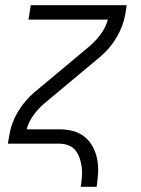

<svg xmlns="http://www.w3.org/2000/svg" viewBox="-20 -550 540 735"><path d="M289 165Q292 147 293.5 128Q295 109 293 91.5Q291 74 285.5 57Q280 40 269.5 26.5Q259 13 242.5 6.5Q226 0 207 0H10L16 -33Q23 -79 48.5 -122Q74 -165 112 -197L325 -375Q348 -395 366.5 -420.5Q385 -446 393 -475H89L98 -530H465L460 -497Q452 -451 427 -408Q402 -365 364 -333L151 -155Q127 -135 108.5 -109.5Q90 -84 82 -55H207Q234 -55 259 -48.5Q284 -42 303.5 -26.5Q323 -11 335 11.5Q347 34 352 59.5Q357 85 355.5 111.5Q354 138 350 165Z"/></svg>

Font: Iosevka Curly Light Oblique
Style: Regular
Weight: 300
Italic angle: -9°
Monospace: yes
Designer: Belleve Invis
Foundry: Belleve Invis
Version: Version 11.1.0; ttfautohint (v1.8.3)